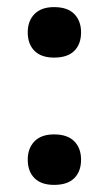

<svg xmlns="http://www.w3.org/2000/svg" viewBox="-20 -514 306 540"><path d="M132 -352Q96 -352 77 -371Q58 -390 58 -423Q58 -455 77 -474.5Q96 -494 132 -494Q170 -494 189 -474.5Q208 -455 208 -423Q208 -390 189 -371Q170 -352 132 -352ZM132 6Q96 6 77 -13Q58 -32 58 -65Q58 -97 77 -116.5Q96 -136 132 -136Q170 -136 189 -116.5Q208 -97 208 -65Q208 -32 189 -13Q170 6 132 6Z"/></svg>

Font: Cazoo Sans Medium
Style: Regular
Weight: 500
Designer: Jonathan Barnbrook, Julián Moncada
Foundry: Barnbrook Fonts
Version: Version 2.000;Glyphs 3.3 (3337)